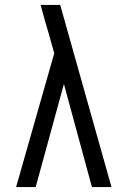

<svg xmlns="http://www.w3.org/2000/svg" viewBox="-20 -755 515 775"><path d="M45 0 199 -540 177 -618Q168 -647 160 -676.5Q152 -706 144 -735H223L430 0H351L238 -416L124 0Z"/></svg>

Font: Iosevka QP
Style: Regular
Weight: 400
Designer: Belleve Invis
Foundry: Belleve Invis
Version: Version 20.0.0; ttfautohint (v1.8.4)